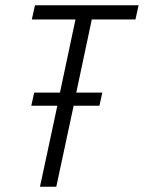

<svg xmlns="http://www.w3.org/2000/svg" viewBox="-20 -710 547 730"><path d="M99 -308 110 -358H208L267 -636H101L113 -690H507L495 -636H329L270 -358H369L358 -308H260L194 0H132L198 -308Z"/></svg>

Font: Radio Canada Condensed Light
Style: Italic
Weight: 300
Width: 3
Italic angle: -12°
Designer: Charles Daoud, Etienne Aubert Bonn, Alexandre Saumier Demers, Jacques Le Bailly
Foundry: Radio-Canada
Version: Version 2.104; ttfautohint (v1.8.4.7-5d5b);gftools[0.9.28.de